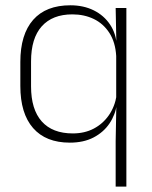

<svg xmlns="http://www.w3.org/2000/svg" viewBox="-20 -516 562 708"><path d="M237.5 10Q149 10 102 -43.8Q55 -97.5 55 -199V-287.5Q55 -389 102.2 -442.8Q149.5 -496.5 239.5 -496.5Q288 -496.5 325.8 -477.8Q363.5 -459 386 -425.2Q408.5 -391.5 411 -345.5H424L408.5 -309.5Q405.5 -360.5 383.2 -394.8Q361 -429 325.8 -446Q290.5 -463 247 -463Q173.5 -463 134 -419Q94.5 -375 94.5 -289.5V-197.5Q94.5 -112.5 134 -68.2Q173.5 -24 248.5 -24Q292 -24 325.8 -41.8Q359.5 -59.5 381.5 -91.2Q403.5 -123 410 -164.5L422.5 -132.5H411Q405.5 -93 383.8 -60.8Q362 -28.5 325.2 -9.2Q288.5 10 237.5 10ZM446 172H406.5V4.5L409 -130.5L408.5 -139V-346L409 -361L406.5 -486.5H446Z"/></svg>

Font: Anek Kannada Medium ExtraLight
Style: Regular
Weight: 250
Version: Version 1.003